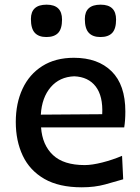

<svg xmlns="http://www.w3.org/2000/svg" viewBox="-20 -798 606 831"><path d="M334 12.7Q235.4 12.7 172.1 -23.7Q108.9 -60.1 78.6 -124Q48.3 -188 48.3 -270Q48.3 -351.1 77.6 -413.8Q106.9 -476.6 163.3 -512.2Q219.7 -547.9 299.8 -547.9Q403.8 -547.9 463.1 -489.3Q522.5 -430.7 522.5 -315.4Q522.5 -276.4 517.6 -246.6H157.7Q163.1 -170.4 209.2 -127Q255.4 -83.5 346.7 -83.5Q377.9 -83.5 422.4 -94.7Q466.8 -106 508.3 -123.5L513.2 -22Q480.5 -12.2 435.1 0.2Q389.6 12.7 334 12.7ZM422.4 -303.7Q426.3 -381.8 394.3 -423.6Q362.3 -465.3 301.3 -467.8Q237.8 -465.3 199.5 -420.7Q161.1 -376 156.7 -301.8ZM180.7 -637.7Q147.5 -637.7 130.6 -656Q113.8 -674.3 113.8 -715.8Q113.8 -777.8 181.6 -777.8Q248.5 -777.8 248.5 -713.4Q248.5 -673.3 231.7 -655.5Q214.8 -637.7 180.7 -637.7ZM414.6 -637.7Q381.3 -637.7 364.3 -656Q347.2 -674.3 347.2 -715.8Q347.2 -777.8 415.5 -777.8Q482.4 -777.8 482.4 -713.4Q482.4 -673.3 465.6 -655.5Q448.7 -637.7 414.6 -637.7Z"/></svg>

Font: Pinar DS4-Medium
Style: Regular
Weight: 500
Designer: Amin Abedi
Version: Version 2.000